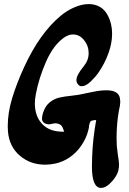

<svg xmlns="http://www.w3.org/2000/svg" viewBox="-20 -841 634 942"><path d="M558 -83Q564 -49 564 -33Q564 -2 550 21Q538 42 517 61.5Q496 81 476 81Q431 81 431 -24L432 -70Q435 -159 452 -252Q430 -251 425 -246Q420 -241 417 -225Q417 -214 413 -201Q403 -161 377 -124Q354 -91 321 -68.5Q288 -46 249 -38Q222 -33 202 -33Q129 -33 77 -77.5Q25 -122 19 -197Q18 -205 18 -222Q18 -288 40 -360.5Q62 -433 99 -513Q175 -678 277 -763Q308 -789 345 -805Q382 -821 416 -821Q446 -821 470.5 -807Q495 -793 510 -763Q530 -724 530 -676Q530 -629 512 -579.5Q494 -530 464 -486Q450 -465 425.5 -441.5Q401 -418 381 -418Q369 -418 362 -428Q355 -436 355 -448Q355 -472 388 -512L402 -532Q415 -554 415 -580Q415 -616 392.5 -644Q370 -672 338 -672Q315 -672 292 -655Q241 -618 206 -538.5Q171 -459 156 -380Q151 -353 151 -334Q151 -270 188 -231.5Q225 -193 295 -195Q288 -217 281 -225Q274 -233 256 -236Q250 -237 237.5 -234Q225 -231 219 -231Q186 -234 186 -260Q186 -270 191 -287Q202 -321 223.5 -338.5Q245 -356 270.5 -362Q296 -368 336 -372L366 -376Q373 -377 400 -383Q406 -384 439.5 -391Q473 -398 502 -398Q560 -398 568 -361Q570 -349 570 -344Q570 -324 563 -296Q559 -271 558 -263Q552 -214 552 -163Q552 -137 553 -125Q554 -111 558 -83Z"/></svg>

Font: Sedgwick Ave Display
Style: Regular
Weight: 400
Designer: Kevin Burke, Pedro Vergani
Foundry: Google, Inc.
Version: Version 1.000